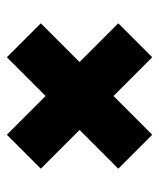

<svg xmlns="http://www.w3.org/2000/svg" viewBox="28 -609 464 560"><g transform="rotate(90 260.0 -329.0)"><path d="M472 -442 373 -541 260 -428 147 -541 48 -442 161 -329 48 -216 147 -117 260 -230 373 -117 472 -216 359 -329Z"/></g></svg>

Font: Montserrat arm Black
Style: Regular
Weight: 900
Designer: Julieta Ulanovsky
Foundry: Julieta Ulanovsky
Version: Version 6.000;PS 006.000;hotconv 1.0.88;makeotf.lib2.5.64775